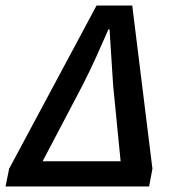

<svg xmlns="http://www.w3.org/2000/svg" viewBox="-34 -674 644 694"><path d="M-14 0 -1 -64 315 -654H444L517 -64L505 0ZM264 -365 120 -91H402L375 -365Q372 -415 368.5 -465Q365 -515 362 -568H358Q335 -515 312.5 -465.5Q290 -416 264 -365Z"/></svg>

Font: Source Sans Pro SemiBold
Style: Italic
Weight: 600
Italic angle: -11°
Designer: Paul D. Hunt
Foundry: Adobe Systems Incorporated
Version: Version 1.095;hotconv 1.0.109;makeotfexe 2.5.65596